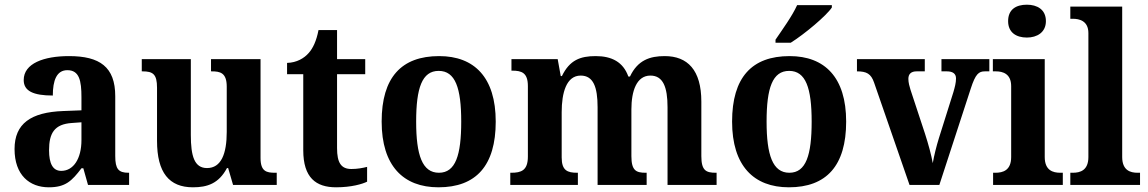

<svg xmlns="http://www.w3.org/2000/svg" viewBox="-20 -788 4893 818"><path d="M188 10C259 10 286 -17 327 -71H335L355 0H530V-52H527C485 -52 471 -68 471 -123V-378C471 -503 405 -549 274 -549C167 -549 81 -518 81 -447C81 -400 122 -381 205 -381C205 -445 221 -489 267 -489C318 -489 327 -444 327 -374V-318L250 -315C111 -310 42 -261 42 -153C42 -42 106 10 188 10ZM241 -60C205 -60 189 -91 189 -148C189 -221 212 -259 286 -264L327 -267V-191C327 -112 293 -60 241 -60Z M802 10C863 10 912 -6 947 -72H952L973 0H1159V-52H1152C1116 -52 1090 -57 1090 -115V-536H879V-484H882C918 -484 946 -478 946 -419V-226C946 -132 922 -72 862 -72C808 -72 793 -123 793 -213V-536H584V-484H587C632 -484 649 -472 649 -414V-188C649 -52 701 10 802 10Z M1412 10C1477 10 1524 -4 1544 -14V-77C1524 -72 1502 -68 1477 -68C1433 -68 1416 -95 1416 -157V-472H1536V-536H1416V-660H1337C1328 -613 1313 -582 1295 -562C1276 -540 1244 -521 1203 -520V-472H1272V-148C1272 -31 1326 10 1412 10Z M1848 10C2008 10 2092 -82 2092 -270C2092 -458 2001 -549 1851 -549C1690 -549 1606 -458 1606 -270C1606 -82 1698 10 1848 10ZM1850 -52C1779 -52 1753 -127 1753 -270C1753 -413 1778 -486 1849 -486C1920 -486 1945 -413 1945 -270C1945 -127 1921 -52 1850 -52Z M2154 0H2442V-52H2439C2398 -52 2373 -61 2373 -117V-310C2373 -393 2393 -466 2454 -466C2508 -466 2526 -417 2526 -331V0H2735V-52H2731C2690 -52 2670 -61 2670 -123V-322C2670 -400 2692 -466 2751 -466C2805 -466 2824 -417 2824 -331V0H3033V-52H3030C2988 -52 2968 -61 2968 -123V-355C2968 -490 2909 -549 2812 -549C2749 -549 2697 -532 2664 -462H2657C2635 -524 2586 -549 2518 -549C2452 -549 2407 -532 2374 -464H2369L2356 -536H2159V-487H2162C2203 -487 2229 -478 2229 -421V-121C2229 -61 2200 -52 2158 -52H2154Z M3284 -619V-606H3349C3408 -643 3501 -721 3524 -756V-766H3376C3356 -721 3312 -660 3284 -619ZM3341 10C3501 10 3585 -82 3585 -270C3585 -458 3494 -549 3344 -549C3183 -549 3099 -458 3099 -270C3099 -82 3191 10 3341 10ZM3343 -52C3272 -52 3246 -127 3246 -270C3246 -413 3271 -486 3342 -486C3413 -486 3438 -413 3438 -270C3438 -127 3414 -52 3343 -52Z M3704 -436 3855 0H3982L4116 -411C4136 -473 4150 -484 4176 -484H4195V-536H3991V-484H4014C4038 -484 4053 -475 4053 -454C4053 -435 4048 -417 4042 -396L3980 -199C3970 -167 3959 -123 3954 -93C3948 -127 3935 -175 3921 -218L3859 -406C3855 -419 3850 -436 3850 -452C3850 -473 3862 -484 3885 -484H3920V-536H3631V-484C3672 -484 3691 -474 3704 -436Z M4355 -628C4398 -628 4436 -650 4436 -698C4436 -748 4398 -768 4355 -768C4309 -768 4275 -748 4275 -698C4275 -650 4309 -628 4355 -628ZM4211 0H4508V-52H4497C4466 -52 4431 -62 4431 -119V-536H4210V-484H4223C4252 -484 4288 -474 4288 -421V-119C4288 -62 4253 -52 4221 -52H4211Z M4540 0H4837V-52H4826C4796 -52 4761 -62 4761 -119V-760H4540V-708H4551C4577 -708 4617 -700 4617 -647V-119C4617 -62 4582 -52 4551 -52H4540Z"/></svg>

Font: Noto Serif Tamil SemiCondensed
Style: Bold
Weight: 700
Width: 4
Designer: Indian Type Foundry, Tom Grace, and the Monotype Design Team
Foundry: Monotype Imaging Inc.
Version: Version 2.004